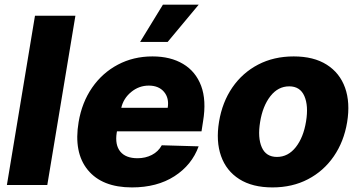

<svg xmlns="http://www.w3.org/2000/svg" viewBox="-20 -795 1546 825"><path d="M304 -727.3 183.2 0H9.6L130.3 -727.3Z M546.9 10.3Q418.7 10.3 357.2 -64.8Q295.8 -139.9 317.8 -270.6Q332 -355.1 375.9 -418.5Q419.7 -481.9 486.5 -517.2Q553.3 -552.6 635.3 -552.6Q712.7 -552.6 766.9 -520.2Q821 -487.9 844.3 -426Q867.5 -364 852.6 -274.1L845.9 -230.8H482.6L481.5 -224.4Q473.4 -172.6 496.8 -143.8Q520.2 -115.1 571 -115.1Q604.8 -115.1 632.5 -129.3Q660.2 -143.5 675.1 -170.8L833.5 -166.2Q804.3 -85.9 729.6 -37.8Q654.8 10.3 546.9 10.3ZM501.1 -331.7H700.6Q707.4 -373.6 684.7 -400.4Q661.9 -427.2 619.3 -427.2Q577.1 -427.2 543.7 -399.7Q510.3 -372.2 501.1 -331.7ZM582 -614.7 680 -774.9H833.8L700.3 -614.7Z M1150.6 10.3Q1064.6 10.3 1008.5 -25.2Q952.4 -60.7 929.9 -124.3Q907.3 -187.9 921.2 -272Q935 -355.8 978.3 -419Q1021.7 -482.2 1089.1 -517.4Q1156.6 -552.6 1242.2 -552.6Q1328.1 -552.6 1384.1 -517Q1440 -481.5 1462.7 -418Q1485.4 -354.4 1471.6 -269.9Q1457.7 -186.4 1414.2 -123.2Q1370.7 -60 1303.4 -24.9Q1236.2 10.3 1150.6 10.3ZM1170.1 -120.7Q1218 -120.7 1251.1 -162.8Q1284.1 -204.9 1295.1 -273.4Q1306.1 -340.6 1287.8 -382.3Q1269.5 -424 1222.7 -424Q1174.7 -424 1141.7 -381.6Q1108.7 -339.1 1097.7 -271Q1086.6 -203.5 1104.8 -162.1Q1122.9 -120.7 1170.1 -120.7Z"/></svg>

Font: Inter UI Extra Bold
Style: Italic
Weight: 800
Italic angle: 9.39999°
Designer: Rasmus Andersson
Foundry: rsms
Version: 3.2;8d6f07862